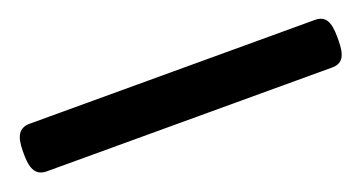

<svg xmlns="http://www.w3.org/2000/svg" viewBox="-43 -70 621 330"><g transform="rotate(-20 267.5 94.5)"><path d="M-20 98V91Q-20 70 -13.5 60.5Q-7 51 7 51H529Q543 51 549 60.5Q555 70 555 91V98Q555 119 549 128.5Q543 138 529 138H7Q-7 138 -13.5 128.5Q-20 119 -20 98Z"/></g></svg>

Font: Asap-SemiBold
Style: Regular
Weight: 600
Designer: Pablo Cosgaya
Foundry: Omnibus-Type
Version: Version 2.000; ttfautohint (v1.8)